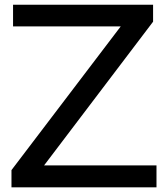

<svg xmlns="http://www.w3.org/2000/svg" viewBox="-20 -798 700 818"><path d="M646.7 0H28.9V-73.3L494.4 -685.6H35.6V-777.8H632.2V-705.6L167.8 -93.3H646.7Z"/></svg>

Font: Paperlogy 5 Medium
Style: Regular
Weight: 500
Designer: redesigned by Lee Juim, glyphs from Gmarket Sans & Montserrat
Foundry: PT&
Version: Version 1.001